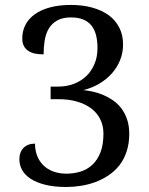

<svg xmlns="http://www.w3.org/2000/svg" viewBox="-20 -744 599 774"><path d="M248 -43.9Q277.3 -43.9 304.4 -52.2Q331.5 -60.5 352.1 -79.6Q372.6 -98.6 384.8 -129.4Q397 -160.2 397 -205.1Q397 -236.8 384.5 -262.5Q372.1 -288.1 348.6 -306.2Q325.2 -324.2 291.5 -334.2Q257.8 -344.2 215.8 -344.2H184.1V-395H215.8Q249 -395 277.8 -406Q306.6 -417 327.6 -437Q348.6 -457 360.8 -485.8Q373 -514.6 373 -549.8Q373 -579.1 367.2 -602.1Q361.3 -625 348.6 -641.1Q335.4 -657.2 315.2 -665.5Q294.9 -673.8 266.1 -673.8Q232.4 -673.8 210.7 -661.6Q189 -649.4 176.8 -628.9Q164.6 -608.4 160.2 -581.3Q155.8 -554.2 155.8 -524.9Q137.7 -524.9 122.1 -527.8Q106.4 -530.8 94.7 -538.6Q83 -545.9 76.4 -558.3Q69.8 -570.8 69.8 -589.8Q69.8 -618.7 82.3 -643.3Q94.7 -668 119.6 -686Q144.5 -704.1 181.2 -714.1Q217.8 -724.1 266.1 -724.1Q313 -724.1 351.8 -713.4Q390.6 -702.6 418.5 -682.6Q445.8 -662.1 460.9 -632.6Q476.1 -603 476.1 -564.9Q476.1 -531.2 464.1 -501.5Q452.1 -471.7 430.7 -447.8Q409.2 -423.8 379.9 -406.5Q350.6 -389.2 315.9 -380.9Q334.5 -378.9 355.5 -374.3Q376.5 -369.6 397 -360.8Q417.5 -352.1 436.3 -338.9Q455.1 -325.7 469.7 -306.6Q483.9 -287.6 492.4 -262.5Q501 -237.3 501 -204.1Q501 -164.6 490.2 -132.6Q479.5 -100.6 460.9 -77.1Q441.9 -53.2 416.7 -36.6Q391.6 -20 363.8 -9.8Q335.9 0.5 305.9 5.1Q275.9 9.8 247.1 9.8Q197.8 9.8 162.1 0.7Q126.5 -8.3 103.5 -23.4Q80.1 -38.6 69.1 -58.8Q58.1 -79.1 58.1 -101.1Q58.1 -131.3 75.2 -148.2Q92.3 -165 121.1 -165Q121.1 -138.7 129.6 -116.5Q138.2 -94.2 154.3 -78.1Q170.4 -62 194.1 -53Q217.8 -43.9 248 -43.9Z"/></svg>

Font: Sitara
Style: Regular
Weight: 400
Designer: Neelakash Kshetrimayum
Foundry: Neelakash Kshetrimayum
Version: Version 1.000;PS Version 1.000;PS 1.0;hotconv 1.;hotconv 1.0